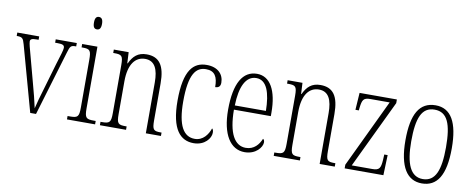

<svg xmlns="http://www.w3.org/2000/svg" viewBox="-64 -1035 3300 1338"><g transform="rotate(10 1585.5 -366.0)"><path d="M61 -462 189 0H230L367 -457C381 -507 388 -512 420 -512H424V-536H275V-512H293C330 -512 341 -505 341 -487C341 -471 329 -435 308 -367L263 -213C236 -125 220 -64 214 -37C206 -76 186 -157 170 -213L118 -407C110 -436 99 -475 99 -490C99 -506 110 -512 144 -512H158V-536H3V-512C43 -512 49 -505 61 -462Z M545 -654C562 -654 574 -664 574 -698C574 -731 562 -742 545 -742C528 -742 517 -731 517 -698C517 -664 528 -654 545 -654ZM449 0H648V-24H635C580 -24 570 -32 570 -100V-536H462V-512H469C522 -512 530 -503 530 -434V-99C530 -31 520 -24 464 -24H449Z M682 0H867V-24H861C807 -24 797 -31 797 -99V-330C797 -454 845 -510 913 -510C982 -510 1007 -452 1007 -360V0H1114V-24H1110C1057 -24 1048 -31 1048 -100V-360C1048 -486 1008 -543 918 -543C856 -543 823 -511 798 -458H795L791 -536H686V-512H691C746 -512 756 -506 756 -438V-100C756 -31 746 -24 690 -24H682Z M1346 10C1425 10 1466 -46 1466 -84C1466 -100 1463 -108 1456 -114C1441 -69 1407 -21 1349 -21C1269 -21 1225 -94 1225 -264C1225 -458 1272 -513 1343 -513C1406 -513 1427 -473 1427 -401C1449 -401 1464 -411 1464 -438C1464 -498 1422 -543 1343 -543C1249 -543 1185 -479 1185 -263C1185 -58 1253 10 1346 10Z M1707 10C1787 10 1829 -47 1829 -80C1829 -94 1824 -101 1818 -104C1801 -62 1768 -21 1710 -21C1631 -21 1584 -101 1583 -269H1844V-294C1844 -449 1793 -543 1699 -543C1599 -543 1543 -450 1543 -262C1543 -88 1605 10 1707 10ZM1804 -299H1584C1587 -431 1625 -513 1699 -513C1774 -513 1802 -426 1804 -299Z M1912 0H2097V-24H2091C2037 -24 2027 -31 2027 -99V-330C2027 -454 2075 -510 2143 -510C2212 -510 2237 -452 2237 -360V0H2344V-24H2340C2287 -24 2278 -31 2278 -100V-360C2278 -486 2238 -543 2148 -543C2086 -543 2053 -511 2028 -458H2025L2021 -536H1916V-512H1921C1976 -512 1986 -506 1986 -438V-100C1986 -31 1976 -24 1920 -24H1912Z M2414 0H2688L2693 -143H2669L2667 -103C2663 -47 2655 -29 2605 -29H2459L2689 -510V-536H2425L2417 -415H2441L2443 -435C2450 -490 2457 -507 2507 -507H2643L2414 -26Z M2961 10C3068 10 3125 -75 3125 -267C3125 -450 3072 -543 2963 -543C2849 -543 2797 -452 2797 -267C2797 -77 2857 10 2961 10ZM2962 -21C2876 -21 2838 -106 2838 -267C2838 -431 2870 -512 2961 -512C3052 -512 3084 -431 3084 -267C3084 -106 3052 -21 2962 -21Z"/></g></svg>

Font: Noto Serif Tamil ExtraCondensed ExtraLight
Style: Regular
Weight: 200
Width: 2
Designer: Indian Type Foundry, Tom Grace, and the Monotype Design Team
Foundry: Monotype Imaging Inc.
Version: Version 2.004